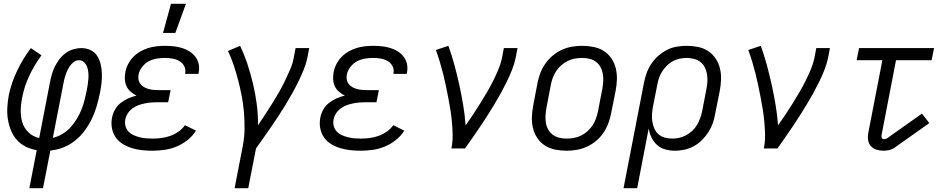

<svg xmlns="http://www.w3.org/2000/svg" viewBox="-20 -784 4990 1014"><path d="M135 210 174 9Q143 4 116 -9.5Q89 -23 69.5 -44.5Q50 -66 38.5 -94Q27 -122 22 -152Q17 -182 18.5 -214Q20 -246 26 -279Q39 -344 69.5 -408.5Q100 -473 143 -530L199 -492Q161 -440 134.5 -383.5Q108 -327 97 -268Q90 -234 89.5 -200Q89 -166 98.5 -136Q108 -106 131.5 -84Q155 -62 187 -55L244 -350Q248 -371 254 -392Q260 -413 270 -433Q280 -453 294 -471.5Q308 -490 326.5 -503.5Q345 -517 367 -523.5Q389 -530 410 -530Q436 -530 458 -519.5Q480 -509 493 -489Q506 -469 511.5 -445.5Q517 -422 518 -396.5Q519 -371 516 -345.5Q513 -320 508 -294Q501 -260 491.5 -226Q482 -192 466.5 -159.5Q451 -127 429 -96.5Q407 -66 378 -42.5Q349 -19 314.5 -5.5Q280 8 246 11L207 210ZM259 -56Q285 -62 309.5 -76.5Q334 -91 352.5 -111.5Q371 -132 385.5 -156Q400 -180 410 -205Q420 -230 426.5 -255.5Q433 -281 438 -306Q441 -322 443.5 -338Q446 -354 447 -370Q448 -386 446.5 -401.5Q445 -417 440 -431Q435 -445 424 -455.5Q413 -466 397 -466Q384 -466 372 -458Q360 -450 351.5 -438.5Q343 -427 337 -414.5Q331 -402 326.5 -389Q322 -376 319 -363Q316 -350 314 -338Z M785 12Q757 12 729.5 9Q702 6 676 -2Q650 -10 627.5 -24Q605 -38 590.5 -59.5Q576 -81 571 -108Q566 -135 572 -164Q576 -185 587.5 -205.5Q599 -226 617.5 -240.5Q636 -255 657.5 -264.5Q679 -274 701 -279Q685 -287 670.5 -299.5Q656 -312 648.5 -328Q641 -344 639.5 -363.5Q638 -383 642 -403Q646 -425 657 -446Q668 -467 684 -483.5Q700 -500 721 -512Q742 -524 763.5 -530.5Q785 -537 807 -539.5Q829 -542 851 -542Q874 -542 897 -539.5Q920 -537 941.5 -530.5Q963 -524 981 -512.5Q999 -501 1012 -484Q1025 -467 1029.5 -445Q1034 -423 1029 -399L1028 -394H957L958 -397Q962 -417 953 -434.5Q944 -452 927.5 -461.5Q911 -471 891.5 -474.5Q872 -478 851 -478Q830 -478 808 -474.5Q786 -471 766 -460.5Q746 -450 731 -431Q716 -412 712 -391Q709 -377 711.5 -363.5Q714 -350 722 -340Q730 -330 741.5 -323.5Q753 -317 766.5 -313.5Q780 -310 794 -309Q808 -308 822 -308H881L868 -244H809Q793 -244 776.5 -242.5Q760 -241 743 -237.5Q726 -234 710 -228Q694 -222 679.5 -211.5Q665 -201 655 -185.5Q645 -170 642 -154Q638 -136 642.5 -119Q647 -102 658 -90Q669 -78 684 -71Q699 -64 716 -59.5Q733 -55 750.5 -53.5Q768 -52 786 -52Q809 -52 832 -55Q855 -58 878 -66Q901 -74 922 -88.5Q943 -103 957 -123L1015 -94Q998 -66 970 -44Q942 -22 911 -9.5Q880 3 848 7.5Q816 12 785 12ZM841 -610 883 -764H962L906 -610Z M1219 210 1262 -12Q1271 -57 1271.5 -101.5Q1272 -146 1268.5 -189Q1265 -232 1257 -274.5Q1249 -317 1238.5 -357.5Q1228 -398 1215 -437.5Q1202 -477 1184 -515L1248 -542Q1271 -494 1287.5 -443.5Q1304 -393 1316.5 -340.5Q1329 -288 1336 -233.5Q1343 -179 1343 -123Q1362 -151 1380.5 -179.5Q1399 -208 1417 -236.5Q1435 -265 1452 -294.5Q1469 -324 1483.5 -354Q1498 -384 1511.5 -415Q1525 -446 1531 -477L1541 -530H1613L1603 -477Q1596 -445 1583 -413.5Q1570 -382 1555 -351.5Q1540 -321 1523 -290.5Q1506 -260 1488 -230.5Q1470 -201 1451 -172Q1432 -143 1412 -114Q1392 -85 1372 -56.5Q1352 -28 1332 0L1291 210Z M1885 12Q1857 12 1829.5 9Q1802 6 1776 -2Q1750 -10 1727.5 -24Q1705 -38 1690.5 -59.5Q1676 -81 1671 -108Q1666 -135 1672 -164Q1676 -185 1687.5 -205.5Q1699 -226 1717.5 -240.5Q1736 -255 1757.5 -264.5Q1779 -274 1801 -279Q1785 -287 1770.5 -299.5Q1756 -312 1748.5 -328Q1741 -344 1739.5 -363.5Q1738 -383 1742 -403Q1746 -425 1757 -446Q1768 -467 1784 -483.5Q1800 -500 1821 -512Q1842 -524 1863.5 -530.5Q1885 -537 1907 -539.5Q1929 -542 1951 -542Q1974 -542 1997 -539.5Q2020 -537 2041.5 -530.5Q2063 -524 2081 -512.5Q2099 -501 2112 -484Q2125 -467 2129.5 -445Q2134 -423 2129 -399L2128 -394H2057L2058 -397Q2062 -417 2053 -434.5Q2044 -452 2027.5 -461.5Q2011 -471 1991.5 -474.5Q1972 -478 1951 -478Q1930 -478 1908 -474.5Q1886 -471 1866 -460.5Q1846 -450 1831 -431Q1816 -412 1812 -391Q1809 -377 1811.5 -363.5Q1814 -350 1822 -340Q1830 -330 1841.5 -323.5Q1853 -317 1866.5 -313.5Q1880 -310 1894 -309Q1908 -308 1922 -308H1981L1968 -244H1909Q1893 -244 1876.5 -242.5Q1860 -241 1843 -237.5Q1826 -234 1810 -228Q1794 -222 1779.5 -211.5Q1765 -201 1755 -185.5Q1745 -170 1742 -154Q1738 -136 1742.5 -119Q1747 -102 1758 -90Q1769 -78 1784 -71Q1799 -64 1816 -59.5Q1833 -55 1850.5 -53.5Q1868 -52 1886 -52Q1909 -52 1932 -55Q1955 -58 1978 -66Q2001 -74 2022 -88.5Q2043 -103 2057 -123L2115 -94Q2098 -66 2070 -44Q2042 -22 2011 -9.5Q1980 3 1948 7.5Q1916 12 1885 12Z M2364 0Q2371 -35 2370.5 -69Q2370 -103 2367 -136.5Q2364 -170 2359 -202.5Q2354 -235 2347.5 -267.5Q2341 -300 2334.5 -332Q2328 -364 2320 -395.5Q2312 -427 2302.5 -458.5Q2293 -490 2282 -520L2348 -542Q2366 -492 2380 -440.5Q2394 -389 2405.5 -336.5Q2417 -284 2426 -230.5Q2435 -177 2439 -122Q2459 -150 2478 -178.5Q2497 -207 2515 -236Q2533 -265 2550.5 -294.5Q2568 -324 2583 -354Q2598 -384 2611 -414.5Q2624 -445 2631 -477L2641 -530H2713L2703 -477Q2696 -445 2683.5 -413.5Q2671 -382 2656 -351.5Q2641 -321 2624.5 -291Q2608 -261 2590 -231.5Q2572 -202 2553.5 -172.5Q2535 -143 2515.5 -114.5Q2496 -86 2476 -57Q2456 -28 2436 0Z M2972 12Q2941 12 2911.5 6Q2882 0 2858 -15.5Q2834 -31 2818 -54.5Q2802 -78 2795 -106.5Q2788 -135 2789 -165.5Q2790 -196 2796 -227L2819 -347Q2824 -373 2834 -399Q2844 -425 2860.5 -448.5Q2877 -472 2900 -491Q2923 -510 2948.5 -521.5Q2974 -533 3001 -537.5Q3028 -542 3054 -542Q3085 -542 3115 -536Q3145 -530 3169 -514.5Q3193 -499 3209 -475.5Q3225 -452 3232 -423.5Q3239 -395 3238 -364.5Q3237 -334 3231 -303L3207 -183Q3202 -157 3192 -131Q3182 -105 3166 -81.5Q3150 -58 3127 -39Q3104 -20 3078 -8.5Q3052 3 3025 7.5Q2998 12 2972 12ZM2973 -52Q2992 -52 3011 -55.5Q3030 -59 3048.5 -68Q3067 -77 3082.5 -91Q3098 -105 3109.5 -122Q3121 -139 3127.5 -158Q3134 -177 3138 -195L3161 -315Q3165 -336 3166 -356Q3167 -376 3163.5 -395Q3160 -414 3151 -430.5Q3142 -447 3127 -458Q3112 -469 3093 -473.5Q3074 -478 3054 -478Q3035 -478 3015.5 -474.5Q2996 -471 2978 -462Q2960 -453 2944 -439Q2928 -425 2917 -408Q2906 -391 2899 -372Q2892 -353 2889 -335L2866 -215Q2862 -194 2861 -174Q2860 -154 2863 -135Q2866 -116 2875.5 -99.5Q2885 -83 2900 -72Q2915 -61 2934 -56.5Q2953 -52 2973 -52Z M3273 210 3381 -347Q3386 -373 3395 -398Q3404 -423 3419.5 -446.5Q3435 -470 3456.5 -489Q3478 -508 3502.5 -520.5Q3527 -533 3553.5 -537.5Q3580 -542 3606 -542Q3637 -542 3666.5 -536Q3696 -530 3719.5 -514.5Q3743 -499 3759 -475.5Q3775 -452 3782 -423.5Q3789 -395 3788 -364.5Q3787 -334 3781 -303L3757 -183Q3753 -158 3744.5 -133.5Q3736 -109 3721.5 -86.5Q3707 -64 3687.5 -44.5Q3668 -25 3644.5 -12Q3621 1 3595 6.5Q3569 12 3545 12Q3518 12 3493 5Q3468 -2 3450 -18.5Q3432 -35 3421 -57.5Q3410 -80 3406 -106L3345 210ZM3530 -52Q3548 -52 3566.5 -56Q3585 -60 3603 -69.5Q3621 -79 3636 -93Q3651 -107 3661 -124Q3671 -141 3677.5 -159Q3684 -177 3688 -195L3711 -315Q3715 -335 3716 -355Q3717 -375 3713.5 -394Q3710 -413 3701.5 -429.5Q3693 -446 3678.5 -457Q3664 -468 3645 -473Q3626 -478 3606 -478Q3588 -478 3569 -474Q3550 -470 3532.5 -460.5Q3515 -451 3501 -436.5Q3487 -422 3476.5 -405.5Q3466 -389 3460 -371Q3454 -353 3451 -335L3429 -224Q3425 -203 3423.5 -182.5Q3422 -162 3425 -142.5Q3428 -123 3435.5 -105.5Q3443 -88 3457 -75.5Q3471 -63 3490 -57.5Q3509 -52 3530 -52Z M4014 0Q4021 -35 4020.5 -69Q4020 -103 4017 -136.5Q4014 -170 4009 -202.5Q4004 -235 3997.5 -267.5Q3991 -300 3984.5 -332Q3978 -364 3970 -395.5Q3962 -427 3952.5 -458.5Q3943 -490 3932 -520L3998 -542Q4016 -492 4030 -440.5Q4044 -389 4055.5 -336.5Q4067 -284 4076 -230.5Q4085 -177 4089 -122Q4109 -150 4128 -178.5Q4147 -207 4165 -236Q4183 -265 4200.5 -294.5Q4218 -324 4233 -354Q4248 -384 4261 -414.5Q4274 -445 4281 -477L4291 -530H4363L4353 -477Q4346 -445 4333.5 -413.5Q4321 -382 4306 -351.5Q4291 -321 4274.5 -291Q4258 -261 4240 -231.5Q4222 -202 4203.5 -172.5Q4185 -143 4165.5 -114.5Q4146 -86 4126 -57Q4106 -28 4086 0Z M4647 12Q4627 12 4609 6.5Q4591 1 4579 -12.5Q4567 -26 4564.5 -45Q4562 -64 4566 -84L4640 -466H4504L4517 -530H4913L4900 -466H4712L4636 -72Q4634 -64 4636.5 -56.5Q4639 -49 4647 -49Q4651 -49 4656 -50Q4661 -51 4664 -53L4849 -184L4888 -134L4703 -3Q4691 5 4676 8.5Q4661 12 4647 12Z"/></svg>

Font: Lode
Style: Italic
Weight: 400
Italic angle: -11°
Monospace: yes
Designer: Belleve Invis
Foundry: Belleve Invis
Version: Version 29.2.0; ttfautohint (v1.8.3)